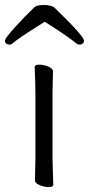

<svg xmlns="http://www.w3.org/2000/svg" viewBox="-46 -745 359 775"><path d="M106 -639Q29 -591 5 -570Q0 -565 -8 -565Q-16 -565 -21 -569.5Q-26 -574 -26 -581Q-26 -590 14 -634.5Q54 -679 93 -716Q104 -725 131 -725Q145 -725 157 -722Q169 -719 175 -713Q293 -599 293 -581Q293 -574 288 -569.5Q283 -565 275 -565Q267 -565 262 -570Q230 -596 157 -643Q154 -645 134 -657ZM113 -484Q131 -484 149.5 -476Q168 -468 168 -457Q168 -436 167 -421L166 -368V-105L167 -67L169 1Q169 10 150 10Q132 10 113.5 2Q95 -6 95 -17L97 -105V-368L96 -417L94 -475Q94 -484 113 -484Z"/></svg>

Font: Iansui 0.93
Style: Regular
Weight: 400
Designer: But Ko / Fontworks Inc.
Foundry: zi-hi.com / Fontworks Inc.
Version: Version 0.931